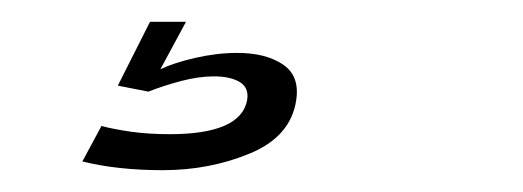

<svg xmlns="http://www.w3.org/2000/svg" viewBox="-20 -20 479 176"><path d="M129 136Q108.5 136 90 134Q71.5 132 55.5 128L73 95.5Q84.5 98.5 100.5 100.8Q116.5 103 135.5 103Q200.5 103 206.5 72Q208.5 60.5 199.8 55.2Q191 50 176 50Q162.5 50 146.2 54.2Q130 58.5 116 64L88 58.5L117.5 0H150.5L127 43.5Q139.5 37.5 159.2 33Q179 28.5 197.5 28.5Q223.5 28.5 239.2 39Q255 49.5 251.5 72Q246.5 105 209.5 120.5Q172.5 136 129 136Z"/></svg>

Font: Anybody ExtraExpanded Light
Style: Italic
Weight: 300
Width: 8
Italic angle: -10°
Designer: Tyler Finck
Foundry: Etcetera Type Company
Version: Version 1.010; ttfautohint (v1.8.3) -l 8 -r 50 -G 200 -x 14 